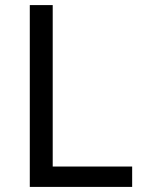

<svg xmlns="http://www.w3.org/2000/svg" viewBox="-20 -734 564 754"><path d="M97 0V-714H187V-80H499V0Z"/></svg>

Font: Noto Sans Khmer
Style: Regular
Weight: 400
Designer: Danh Hong and the Monotype Design Team
Foundry: Monotype Imaging Inc.
Version: Version 2.003